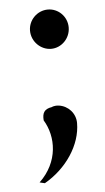

<svg xmlns="http://www.w3.org/2000/svg" viewBox="-46 -480 342 628"><g transform="rotate(-5 125.0 -166.5)"><path d="M198 -71C198 -103 174 -129 143 -133C136 -134 128 -133 122 -131L121 -130H120C95 -126 88 -113 90 -89C124 -33 124 50 59 112C64 113 70 115 76 116C148 75 198 1 198 -71ZM71 -385C71 -349 101 -320 135 -320C169 -320 198 -349 198 -385C198 -421 169 -449 135 -449C100 -449 71 -420 71 -385Z"/></g></svg>

Font: Bluebird
Style: Li
Weight: 300
Designer: Jasper
Foundry: Cannot Into Space Fonts
Version: Version 0.98